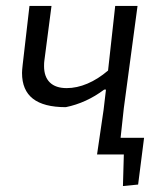

<svg xmlns="http://www.w3.org/2000/svg" viewBox="-20 -519 553 645"><path d="M442 -499 396 -156 379 0H306L328 -150L336 -218H330Q270 -173 201 -159Q127 -159 90.5 -187.5Q54 -216 54 -274Q54 -282 56 -300L79 -499H153L129 -315Q128 -309 128 -297Q128 -261 147.5 -242Q167 -223 204 -223Q238 -223 273.5 -238Q309 -253 343 -282L367 -499ZM444 101 393 106 396 0H307L327 -56H464Z"/></svg>

Font: Alegreya Sans SC
Style: Italic
Weight: 400
Italic angle: -7°
Designer: Juan Pablo del Peral
Foundry: Huerta Tipografica
Version: Version 2.008; ttfautohint (v1.6)